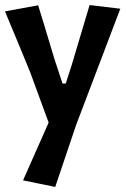

<svg xmlns="http://www.w3.org/2000/svg" viewBox="-20 -529 505 769"><path d="M72.3 193.4Q97.7 134.8 174.8 -38.1Q156.2 -88.9 100.6 -240.2Q76.2 -300.8 0 -483.4Q33.2 -489.3 132.8 -507.8Q149.4 -455.1 197.3 -294.9Q205.1 -269.5 230.5 -194.3Q233.4 -194.3 243.2 -194.3Q249 -211.9 266.6 -266.6Q285.2 -327.1 338.9 -508.8Q370.1 -504.9 461.9 -494.1Q418 -377.9 285.2 -29.3Q263.7 33.2 201.2 219.7Q168.9 212.9 72.3 193.4Z"/></svg>

Font: Acme Polish
Style: Regular
Weight: 400
Designer: Juan Pablo del Peral
Version: Version 1.002